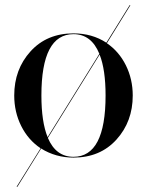

<svg xmlns="http://www.w3.org/2000/svg" viewBox="-20 -599 568 742"><path d="M35 -230Q35 -331 98 -400.5Q161 -470 264 -470Q336 -470 391 -434L481 -579H484L393 -432Q440 -400 466.5 -346.5Q493 -293 493 -230Q493 -129 430 -59.5Q367 10 264 10Q195 10 139 -25L47 123H44L137 -26Q89 -58 62 -112Q35 -166 35 -230ZM140 -230Q140 -128 164 -69L364 -391Q333 -467 264 -467Q140 -467 140 -230ZM388 -230Q388 -330 365 -388L165 -66Q196 7 264 7Q388 7 388 -230Z"/></svg>

Font: Bodoni* 72
Style: Regular
Weight: 400
Version: Version 1.003